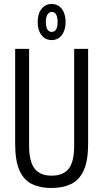

<svg xmlns="http://www.w3.org/2000/svg" viewBox="-20 -931 519 963"><path d="M237 12Q182 12 141 -7.5Q100 -27 78 -75.5Q56 -124 56 -211V-686H126V-199Q126 -121 153.5 -85.5Q181 -50 238 -50Q298 -50 325 -85.5Q352 -121 352 -199V-686H422V-211Q422 -124 399.5 -75.5Q377 -27 335.5 -7.5Q294 12 237 12ZM239 -730Q208 -730 188.5 -754.5Q169 -779 169 -820Q169 -862 188.5 -886.5Q208 -911 239 -911Q271 -911 290 -886.5Q309 -862 309 -821Q309 -780 290 -755Q271 -730 239 -730ZM239 -771Q254 -771 261.5 -783.5Q269 -796 269 -821Q269 -845 261.5 -858Q254 -871 240 -871Q226 -871 218 -858Q210 -845 210 -821Q210 -796 217.5 -783.5Q225 -771 239 -771Z"/></svg>

Font: Archivo ExtraCondensed Light
Style: Regular
Weight: 300
Width: 2
Designer: Hector Gatti
Foundry: Omnibus-Type
Version: Version 2.001